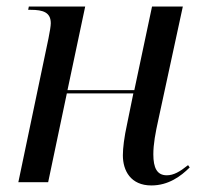

<svg xmlns="http://www.w3.org/2000/svg" viewBox="-20 -556 620 586"><path d="M442 10C494 10 532 -18 559 -45L554 -52C529 -32 510 -21 489 -21C459 -21 448 -44 448 -85C448 -116 454 -149 464 -194L538 -536H444L390 -281H186L240 -536H68L66 -526H74C112 -526 135 -518 135 -485C135 -477 132 -459 128 -439L36 0H127L184 -271H387L368 -178C359 -137 355 -104 355 -82C355 -35 379 10 442 10Z"/></svg>

Font: Noto Serif Display SemiCondensed
Style: Italic
Weight: 400
Width: 4
Italic angle: -12°
Designer: Monotype Design Team
Foundry: Monotype Imaging Inc.
Version: Version 2.009